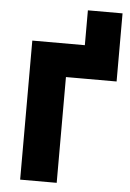

<svg xmlns="http://www.w3.org/2000/svg" viewBox="-59 -919 653 963"><g transform="rotate(5 267.5 -438.0)"><path d="M344 -532.5V-875.5H518.5V-532.5ZM79.5 0V-700H518.5V-532.5H263.5V0Z"/></g></svg>

Font: Geologica Cursive ExtraBold
Style: Regular
Weight: 800
Designer: Sindre Bremnes, Frode Helland
Foundry: Monokrom Skriftforlag AS
Version: Version 1.010;gftools[0.9.28]